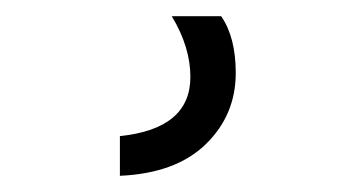

<svg xmlns="http://www.w3.org/2000/svg" viewBox="-20 31 440 237"><path d="M271 121Q271 173 234 209Q197 245 128 248V199Q215 190 215 126Q215 89 192 51H253Q271 77 271 121Z"/></svg>

Font: Hind Siliguri Light
Style: Regular
Weight: 300
Designer: Jyotish Sonowal
Foundry: Indian Type Foundry
Version: Version 1.001;PS 1.0;hotconv 1.0.86;makeotf.lib2.5.63406; tt